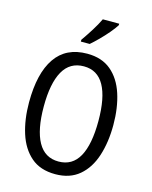

<svg xmlns="http://www.w3.org/2000/svg" viewBox="-137 -1031 894 1130"><g transform="rotate(15 309.5 -466.5)"><path d="M567 -358Q567 -253 540 -169.5Q513 -86 456 -38Q399 10 311 10Q219 10 162.5 -39Q106 -88 79.5 -171.5Q53 -255 53 -359Q53 -536 117.5 -630Q182 -724 311 -724Q400 -724 456.5 -676.5Q513 -629 540 -546Q567 -463 567 -358ZM143 -358Q143 -217 184.5 -142Q226 -67 310 -67Q394 -67 435 -141Q476 -215 476 -358Q476 -500 435 -573.5Q394 -647 311 -647Q226 -647 184.5 -573Q143 -499 143 -358ZM446 -934Q433 -913 409 -884.5Q385 -856 357.5 -828.5Q330 -801 309 -783H255V-794Q281 -831 305.5 -870Q330 -909 346 -943H446Z"/></g></svg>

Font: Noto Sans Myanmar Condensed
Style: Regular
Weight: 400
Width: 3
Designer: Monotype Design Team
Foundry: Monotype Imaging Inc.
Version: Version 2.107; ttfautohint (v1.8.4.7-5d5b)